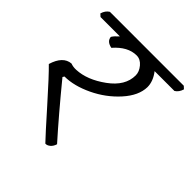

<svg xmlns="http://www.w3.org/2000/svg" viewBox="-172 -738 856 856"><g transform="rotate(45 256.0 -309.5)"><path d="M316 -500Q316 -523 298 -544.5Q280 -566 256 -566Q201 -566 152 -510Q118 -517 116 -543Q123 -555 143 -573H21L9 -584Q16 -608 34 -619H500L512 -608Q505 -584 487 -573H362Q390 -537 390 -500Q389 -446 340 -391.5Q291 -337 222.5 -304.5Q154 -272 95 -272L90 -264Q199 -131 285 -35Q280 -18 268.5 -8.5Q257 1 246 0Q219 -28 131 -127Q43 -226 6 -262Q27 -331 76 -335Q92 -329 111 -330Q177 -333 246.5 -383.5Q316 -434 316 -500Z"/></g></svg>

Font: Tillana
Style: Regular
Weight: 400
Designer: Lipi Raval (Devanagari, Latin), Jonny Pinhorn (Latin)
Foundry: Indian Type Foundry
Version: Version 2.002;PS 1.0;hotconv 1.0.79;makeotf.lib2.5.61930; tt